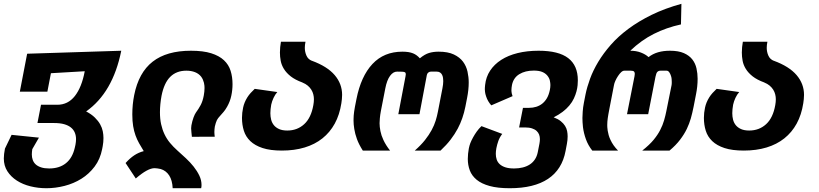

<svg xmlns="http://www.w3.org/2000/svg" viewBox="-37 -785 4271 1001"><path d="M219.2 93.3Q272.5 93.3 306.6 65.9Q340.8 38.6 353 -15.1L356.4 -30.3Q359.4 -46.4 359.4 -59.6Q359.4 -78.1 353 -93.5Q346.7 -108.9 333 -120.1Q319.3 -131.3 297.6 -137.5Q275.9 -143.6 245.1 -143.6H158.2L176.8 -238.8H261.7Q317.4 -238.8 353.3 -284.4Q389.2 -330.1 404.8 -413.6L228.5 -403.3L210 -307.1H66.4L104.5 -504.9L595.2 -520.5Q573.2 -411.1 527.3 -332Q481.4 -252.9 412.1 -204.1Q439.9 -189.5 457.5 -172.1Q475.1 -154.8 485.1 -137Q495.1 -119.1 498.8 -100.8Q502.4 -82.5 502.4 -65.4Q502.4 -43.9 498.5 -22.9L495.6 -7.8Q485.4 44.9 456.3 83.5Q427.2 122.1 387.2 147Q347.2 171.9 299.6 184.1Q252 196.3 205.1 196.3Q161.6 196.3 121.6 186.3Q81.5 176.3 50.8 156.5Q20 136.7 1.5 107.9Q-17.1 79.1 -17.1 41Q-17.1 30.8 -15.6 17.3Q-14.2 3.9 -11.2 -10.3L23.4 -82L166 -67.4L131.3 -7.3Q130.4 0 129.6 6.8Q128.9 13.7 128.9 20Q128.9 35.6 133.8 49.1Q138.7 62.5 149.4 72.3Q160.2 82 177.5 87.6Q194.8 93.3 219.2 93.3Z M863.3 196.3Q861.3 154.8 845 129.6Q828.6 104.5 800.8 96.2Q792 94.2 783.4 93Q774.9 91.8 768.6 91.8Q732.9 91.8 670.9 145.5L617.7 64.9Q640.1 40 662.8 24.9Q685.5 9.8 712.4 2.9Q699.2 -18.6 688.2 -38.1Q677.2 -57.6 669.4 -79.3Q661.6 -101.1 657.2 -127.2Q652.8 -153.3 652.8 -188.5Q652.8 -240.2 662.6 -289.1Q686 -406.7 759 -463.6Q832 -520.5 958.5 -520.5Q1022.5 -520.5 1064.2 -507.3Q1106 -494.1 1130.6 -470.9Q1155.3 -447.8 1165.3 -415.8Q1175.3 -383.8 1175.3 -346.2Q1175.3 -315.9 1168.9 -285.9Q1162.6 -255.9 1147 -228.5Q1138.2 -212.9 1128.9 -201.9Q1119.6 -190.9 1109.4 -179.7Q1104.5 -174.3 1100.6 -169.4Q1096.7 -164.6 1093.8 -158.7Q1091.3 -153.3 1088.1 -144Q1085 -134.8 1083 -125Q1082 -119.6 1081.3 -111.1Q1080.6 -102.5 1080.6 -96.7Q1080.6 -92.8 1081.1 -86.2Q1081.5 -79.6 1082.5 -72.3L963.4 -71.8Q962.4 -85 960.9 -95.9Q959.5 -106.9 959.5 -116.2Q959.5 -124.5 960.9 -131.3Q965.3 -154.8 971.9 -172.4Q978.5 -189.9 984.4 -198.2Q998.5 -217.3 1009.3 -237.5Q1020 -257.8 1025.4 -287.1Q1029.3 -308.1 1029.3 -326.2Q1029.3 -331.1 1028.8 -338.1Q1028.3 -345.2 1026.4 -353Q1024.4 -360.8 1021 -369.1Q1017.6 -377.4 1011.7 -385.3Q999.5 -400.9 979.7 -408.7Q960 -416.5 934.6 -416.5Q882.8 -416.5 850.6 -384.5Q818.4 -352.5 805.2 -285.6Q801.3 -265.1 799.1 -242.7Q796.9 -220.2 796.9 -199.7Q796.9 -165.5 803 -137.5Q809.1 -109.4 820.6 -85.2Q832 -61 849.1 -40.3Q866.2 -19.5 888.2 0Q909.7 19 932.1 40Q954.6 61 972.7 83.7Q990.7 106.4 1002.2 130.4Q1013.7 154.3 1013.7 179.7Q1013.7 189 1011.7 196.3H863.3Z M1432.6 0Q1372.1 0 1332 -13.2Q1292 -26.4 1268.1 -49.3Q1244.1 -72.3 1234.4 -103.3Q1224.6 -134.3 1224.6 -170.4Q1224.6 -196.8 1230.5 -224.1Q1236.3 -251.5 1252.4 -277.3Q1259.8 -289.1 1269.8 -300.3Q1279.8 -311.5 1291 -321.8L1408.7 -305.2Q1397.5 -292.5 1389.2 -274.9Q1380.9 -257.3 1377 -239.3Q1372.6 -214.8 1372.6 -194.8Q1372.6 -177.2 1376.7 -160.9Q1380.9 -144.5 1391.1 -132.1Q1401.4 -119.6 1418.2 -112.1Q1435.1 -104.5 1460.9 -104.5Q1512.7 -104.5 1548.8 -137.5Q1585 -170.4 1596.7 -237.3Q1599.6 -253.4 1599.6 -267.6Q1599.6 -280.3 1596.4 -293Q1593.3 -305.7 1586.2 -317.1Q1579.1 -328.6 1567.6 -338.4Q1556.2 -348.1 1539.1 -355H1539.6Q1502 -368.7 1479 -386.7Q1456.1 -404.8 1443.4 -425.3Q1430.7 -445.8 1426.5 -467.8Q1422.4 -489.7 1422.4 -511.2Q1422.4 -525.9 1423.8 -539.6Q1425.3 -553.2 1427.7 -567.4H1555.7Q1553.7 -558.6 1553 -550.5Q1552.2 -542.5 1552.2 -535.6Q1552.2 -514.2 1560.8 -494.9Q1569.3 -475.6 1589.4 -467.8L1588.9 -468.3Q1668.9 -439 1707.8 -393.6Q1746.6 -348.1 1746.6 -290.5Q1746.6 -279.3 1745.4 -267.8Q1744.1 -256.3 1742.7 -246.6Q1733.4 -186.5 1708.3 -140.6Q1683.1 -94.7 1643.8 -63.5Q1604.5 -32.2 1551.3 -16.1Q1498 0 1432.6 0Z M1854.5 0Q1834 -32.2 1824 -59.8Q1814 -87.4 1810.1 -112.3Q1808.1 -123.5 1807.1 -135.5Q1806.2 -147.5 1806.2 -155.8Q1806.2 -160.6 1806.4 -167.2Q1806.6 -173.8 1807.1 -183.1Q1807.6 -191.9 1809.3 -203.1Q1811 -214.4 1813.5 -228.5L1821.3 -268.1Q1844.7 -387.2 1904.8 -451.4Q1964.8 -515.6 2061 -515.6Q2078.6 -515.6 2092.3 -513.4Q2106 -511.2 2116.7 -506.8Q2127.4 -502.4 2136 -495.8Q2144.5 -489.3 2151.9 -481Q2177.2 -502 2199.7 -508.8Q2222.2 -515.6 2249.5 -515.6Q2298.3 -515.6 2329.1 -501Q2359.9 -486.3 2377 -463.4Q2394 -440.4 2400.4 -411.6Q2406.7 -382.8 2406.7 -355Q2406.7 -317.4 2397.9 -272.9L2389.2 -228.5Q2377 -166.5 2349.6 -114.7Q2334 -85.4 2312.5 -57.4Q2291 -29.3 2259.8 0H2125.5Q2157.7 -28.3 2178.7 -54.9Q2199.7 -81.5 2213.4 -106.9Q2227.1 -132.3 2234.4 -156Q2241.7 -179.7 2246.1 -203.1L2269.5 -323.7Q2273.9 -345.7 2273.9 -362.3Q2273.9 -370.1 2272.7 -378.9Q2271.5 -387.7 2267.8 -395Q2264.2 -402.3 2257.3 -407Q2250.5 -411.6 2239.7 -411.6H2209Q2201.7 -411.6 2195.3 -406.2Q2189 -400.9 2187 -386.7L2149.9 -189.5H2039.6L2077.1 -386.7Q2078.6 -393.1 2078.6 -397.5Q2078.6 -405.3 2074.5 -408Q2070.3 -410.6 2060.5 -411.1L2033.7 -411.6Q2013.2 -412.1 1996.6 -389.6Q1980 -367.2 1971.7 -323.7L1948.7 -206.1Q1944.8 -185.1 1943.4 -168.7Q1941.9 -152.3 1941.9 -142.6Q1941.9 -124.5 1946.3 -101.8Q1950.7 -79.1 1961.9 -55.2Q1974.6 -27.8 1996.6 0H1854.5Z M2620.6 196.3Q2557.6 196.3 2515.4 184.6Q2473.1 172.9 2448 152.1Q2422.9 131.3 2412.4 103.5Q2401.9 75.7 2401.9 43.5Q2401.9 30.8 2403.3 16.6Q2404.8 2.4 2407.2 -10.7Q2410.2 -25.9 2415 -38.6Q2419.9 -51.3 2429.2 -68.4Q2438 -84.5 2448.5 -99.1Q2459 -113.8 2473.1 -127.4L2581.5 -86.9Q2567.9 -69.3 2561 -49.8Q2554.2 -30.3 2550.8 -12.2Q2547.9 3.4 2547.9 17.1Q2547.9 32.7 2552.5 46.6Q2557.1 60.5 2568.1 70.8Q2579.1 81.1 2597.4 87.2Q2615.7 93.3 2643.1 93.3Q2667.5 93.3 2688.2 88.1Q2709 83 2725.1 72.5Q2741.2 62 2751.7 46.1Q2762.2 30.3 2766.6 8.8L2775.4 -36.1Q2777.8 -49.8 2777.8 -59.6Q2777.8 -72.3 2773.7 -83.3Q2769.5 -94.2 2760.5 -102.5Q2751.5 -110.8 2736.6 -115.7Q2721.7 -120.6 2700.2 -120.6H2669.4L2689.5 -222.7H2720.2Q2762.2 -222.7 2790 -244.6Q2804.2 -255.9 2814.2 -272.9Q2824.2 -290 2829.6 -315.4Q2832.5 -329.1 2832.5 -341.8Q2832.5 -351.1 2829.8 -364.5Q2827.1 -377.9 2816.4 -391.1Q2805.7 -403.8 2788.8 -410.4Q2772 -417 2745.6 -417Q2701.2 -417 2670.7 -398.4Q2640.1 -379.9 2632.3 -342.3Q2629.4 -326.7 2629.4 -314.9Q2629.4 -314 2629.4 -311.8Q2629.4 -309.6 2629.9 -305.7Q2630.4 -301.8 2631.3 -296.9Q2632.3 -292 2635.3 -283.7L2524.4 -235.8Q2505.9 -256.3 2497.6 -281.7Q2492.7 -295.9 2491.7 -306.2Q2490.7 -316.4 2490.7 -319.3Q2490.7 -322.3 2491 -329.1Q2491.2 -335.9 2492.2 -342.3Q2496.6 -383.8 2518.3 -416.7Q2540 -449.7 2576.2 -472.9Q2612.3 -496.1 2661.6 -508.3Q2710.9 -520.5 2771 -520.5Q2875.5 -520.5 2925.5 -481.9Q2975.6 -443.4 2975.6 -366.2Q2975.6 -356 2974.4 -341.1Q2973.1 -326.2 2968.5 -308.6Q2963.9 -291 2955.1 -272Q2946.3 -252.9 2931.2 -234.9Q2901.4 -199.2 2849.6 -173.3Q2872.6 -164.6 2886.7 -153.1Q2900.9 -141.6 2908.9 -128.7Q2917 -115.7 2919.7 -101.6Q2922.4 -87.4 2922.4 -73.7Q2922.4 -64 2921.4 -54.4Q2920.4 -44.9 2918.5 -34.7L2911.6 2Q2893.6 98.6 2820.3 147.5Q2747.1 196.3 2620.6 196.3Z M3050.8 0Q3028.8 -27.8 3017.6 -59.3Q3006.3 -90.8 3002.4 -121.6Q3001 -134.3 3000.2 -147.5Q2999.5 -160.6 2999.5 -169.9Q2999.5 -181.2 3001 -203.1Q3002.4 -225.1 3007.3 -250L3015.6 -292.5Q3023.4 -331.1 3039.3 -374.5Q3055.2 -418 3082 -462.6Q3108.9 -507.3 3147.5 -551.3Q3186 -595.2 3239.3 -634.8Q3292.5 -674.3 3360.8 -707.8Q3429.2 -741.2 3515.6 -765.1L3513.2 -657.7Q3437 -641.1 3371.6 -608.2Q3306.2 -575.2 3249 -520.5Q3279.8 -520.5 3304.4 -511Q3329.1 -501.5 3344.2 -487.3Q3366.2 -504.4 3394 -512.5Q3421.9 -520.5 3455.6 -520.5Q3500 -520.5 3528.3 -508.1Q3556.6 -495.6 3572.5 -475.1Q3588.4 -454.6 3594.2 -428.2Q3600.1 -401.9 3600.1 -374.5Q3600.1 -354 3597.9 -333.5Q3595.7 -313 3591.8 -293.9L3579.1 -228.5Q3572.3 -194.3 3564.5 -167.2Q3556.6 -140.1 3543.9 -113.3Q3530.3 -85 3508.5 -56.4Q3486.8 -27.8 3453.6 0H3311.5Q3349.1 -29.8 3370.6 -55.9Q3392.1 -82 3404.8 -106.9Q3418 -132.3 3425.3 -157.7Q3432.6 -183.1 3437 -205.6L3464.4 -341.8Q3464.8 -345.2 3465.1 -348.9Q3465.3 -352.5 3465.3 -357.4Q3465.3 -364.3 3464.6 -372.8Q3463.9 -381.3 3461.4 -388.7Q3458 -400.4 3452.1 -408.4Q3446.3 -416.5 3438 -416.5H3406.7Q3397 -416.5 3390.6 -410.6Q3384.3 -404.8 3380.4 -384.8L3342.3 -189.5H3231.9L3271 -387.2Q3272.5 -394.5 3272.5 -399.9Q3272.5 -407.2 3269 -411.6Q3264.6 -416.5 3252 -416.5H3218.3Q3210 -416.5 3201.7 -408.9Q3193.4 -401.4 3185.1 -388.7Q3177.2 -377 3171.4 -364Q3165.5 -351.1 3164.1 -341.8L3140.1 -217.8Q3137.2 -202.1 3135 -190.4Q3132.8 -178.7 3131.6 -169.2Q3130.4 -159.7 3129.6 -151.1Q3128.9 -142.6 3128.9 -133.3Q3128.9 -129.9 3129.2 -122.3Q3129.4 -114.7 3131.1 -104.2Q3132.8 -93.8 3136.2 -81.1Q3139.6 -68.4 3146 -55.2Q3159.2 -26.4 3185.1 0H3050.8Z M3840.8 0Q3780.3 0 3740.2 -13.2Q3700.2 -26.4 3676.3 -49.3Q3652.3 -72.3 3642.6 -103.3Q3632.8 -134.3 3632.8 -170.4Q3632.8 -196.8 3638.7 -224.1Q3644.5 -251.5 3660.6 -277.3Q3668 -289.1 3678 -300.3Q3688 -311.5 3699.2 -321.8L3816.9 -305.2Q3805.7 -292.5 3797.4 -274.9Q3789.1 -257.3 3785.2 -239.3Q3780.8 -214.8 3780.8 -194.8Q3780.8 -177.2 3784.9 -160.9Q3789.1 -144.5 3799.3 -132.1Q3809.6 -119.6 3826.4 -112.1Q3843.3 -104.5 3869.1 -104.5Q3920.9 -104.5 3957 -137.5Q3993.2 -170.4 4004.9 -237.3Q4007.8 -253.4 4007.8 -267.6Q4007.8 -280.3 4004.6 -293Q4001.5 -305.7 3994.4 -317.1Q3987.3 -328.6 3975.8 -338.4Q3964.4 -348.1 3947.3 -355H3947.8Q3910.2 -368.7 3887.2 -386.7Q3864.3 -404.8 3851.6 -425.3Q3838.9 -445.8 3834.7 -467.8Q3830.6 -489.7 3830.6 -511.2Q3830.6 -525.9 3832 -539.6Q3833.5 -553.2 3835.9 -567.4H3963.9Q3961.9 -558.6 3961.2 -550.5Q3960.4 -542.5 3960.4 -535.6Q3960.4 -514.2 3969 -494.9Q3977.5 -475.6 3997.6 -467.8L3997.1 -468.3Q4077.1 -439 4116 -393.6Q4154.8 -348.1 4154.8 -290.5Q4154.8 -279.3 4153.6 -267.8Q4152.3 -256.3 4150.9 -246.6Q4141.6 -186.5 4116.5 -140.6Q4091.3 -94.7 4052 -63.5Q4012.7 -32.2 3959.5 -16.1Q3906.2 0 3840.8 0Z"/></svg>

Font: Hack
Style: Bold Italic
Weight: 700
Italic angle: -11°
Monospace: yes
Designer: Christopher Simpkins
Foundry: Christopher Simpkins
Version: Version 2.017; ttfautohint (v1.4.1) -l 4 -r 80 -G 350 -x 0 -